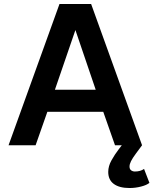

<svg xmlns="http://www.w3.org/2000/svg" viewBox="-20 -730 771 965"><path d="M23 0 279 -710H438L694 0H558L499 -168H218L159 0ZM256 -279H461L359 -579ZM631 215Q580 215 552 194.5Q524 174 524 134Q524 105 540.5 75.5Q557 46 577 20L609 -22L694 0L663 42Q646 65 638.5 80Q631 95 631 107Q631 120 639 126Q647 132 658 132Q686 132 704 119L731 189Q718 200 689.5 207.5Q661 215 631 215Z"/></svg>

Font: Geist SemBd
Style: Regular
Weight: 400
Designer: Basement.studio, Andrés Briganti, Mateo Zaragoza
Foundry: Basement.studio, Vercel, Andrés Briganti, Guido Ferreyra, Mateo Zaragoza
Version: Version 1.401